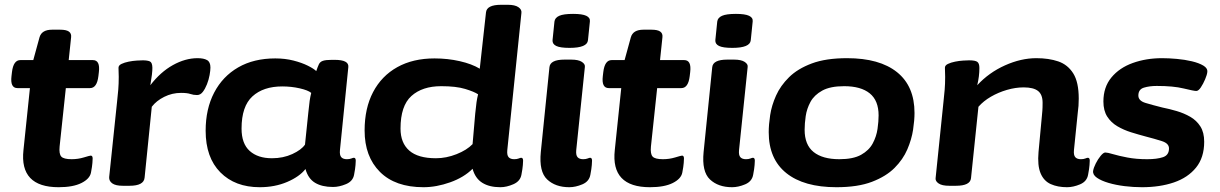

<svg xmlns="http://www.w3.org/2000/svg" viewBox="-20 -774 5094 802"><path d="M225 8Q61 8 78 -147L105 -406H53Q22 -406 28 -456L30 -473Q36 -523 65 -523H119L145 -618Q154 -650 198 -650H231Q257 -650 268 -642Q279 -634 277 -618L267 -523H368Q399 -523 393 -473L391 -456Q385 -406 356 -406H255L229 -162Q226 -131 236 -120Q246 -109 279 -109Q306 -109 330.5 -116.5Q355 -124 359 -124Q367 -124 367 -112Q367 -108 366 -93.5Q365 -79 360 -53Q355 -27 320 -9.5Q285 8 225 8Z M493 2Q463 2 449 -8Q435 -18 436 -34L469 -349Q472 -376 474 -399.5Q476 -423 476 -453Q476 -462 475.5 -471Q475 -480 475 -491Q475 -501 487.5 -507Q500 -513 517.5 -516.5Q535 -520 551.5 -521Q568 -522 576 -522Q596 -522 606 -517.5Q616 -513 616.5 -491.5Q617 -470 608 -418Q650 -473 702 -502Q754 -531 805 -531Q831 -531 845 -523Q859 -515 859 -492Q859 -480 855.5 -460.5Q852 -441 844.5 -422Q837 -403 827 -390Q817 -377 803 -377Q788 -377 775 -381.5Q762 -386 736 -386Q699 -386 666 -369.5Q633 -353 614 -328L584 -32Q581 2 521 2Z M1065 8Q962 8 900.5 -54Q839 -116 839 -228Q839 -319 874.5 -387Q910 -455 975 -492.5Q1040 -530 1130 -530Q1171 -530 1206 -521Q1241 -512 1266 -499.5Q1291 -487 1301 -477Q1307 -495 1312 -505.5Q1317 -516 1329 -520Q1341 -524 1366 -524H1378Q1438 -524 1435 -494L1400 -147Q1398 -126 1405.5 -117.5Q1413 -109 1429 -109Q1440 -109 1447.5 -112Q1455 -115 1458 -115Q1466 -115 1466 -103Q1466 -99 1465 -84.5Q1464 -70 1459 -44Q1454 -17 1425.5 -5Q1397 7 1371 7Q1325 7 1296 -10.5Q1267 -28 1256 -68Q1231 -36 1179.5 -14Q1128 8 1065 8ZM1116 -113Q1163 -113 1201 -130.5Q1239 -148 1254 -170L1268 -305Q1271 -336 1273.5 -353Q1276 -370 1280 -386Q1267 -397 1232 -405Q1197 -413 1159 -413Q1080 -413 1034.5 -371.5Q989 -330 989 -237Q989 -174 1023 -143.5Q1057 -113 1116 -113Z M1749 8Q1631 8 1567 -56Q1503 -120 1503 -229Q1503 -322 1538.5 -389.5Q1574 -457 1639.5 -493.5Q1705 -530 1795 -530Q1850 -530 1900.5 -518.5Q1951 -507 1984 -487L2010 -722Q2013 -754 2073 -754H2101Q2131 -754 2145.5 -744Q2160 -734 2158 -720L2099 -147Q2097 -126 2104.5 -117.5Q2112 -109 2128 -109Q2139 -109 2146.5 -112Q2154 -115 2157 -115Q2165 -115 2165 -103Q2165 -99 2164 -84.5Q2163 -70 2158 -44Q2153 -17 2124.5 -4.5Q2096 8 2070 8Q2024 8 1994.5 -10.5Q1965 -29 1954 -69Q1918 -33 1860.5 -12.5Q1803 8 1749 8ZM1801 -113Q1844 -113 1887 -130Q1930 -147 1954 -172L1965 -299Q1968 -330 1970.5 -347Q1973 -364 1977 -380Q1961 -391 1923 -402.5Q1885 -414 1823 -414Q1744 -414 1698.5 -373Q1653 -332 1653 -237Q1653 -177 1689.5 -145Q1726 -113 1801 -113Z M2358 8Q2300 8 2265.5 -24.5Q2231 -57 2239 -139L2275 -493Q2278 -525 2338 -525H2366Q2396 -525 2410.5 -515.5Q2425 -506 2423 -494L2387 -147Q2385 -126 2392.5 -117.5Q2400 -109 2416 -109Q2427 -109 2434.5 -112Q2442 -115 2445 -115Q2453 -115 2453 -103Q2453 -99 2452 -84.5Q2451 -70 2446 -44Q2441 -16 2412.5 -4Q2384 8 2358 8ZM2359 -574Q2320 -574 2303.5 -582Q2287 -590 2288 -606L2296 -684Q2298 -700 2316 -708Q2334 -716 2374 -716Q2412 -716 2429 -708Q2446 -700 2444 -684L2436 -606Q2433 -574 2359 -574Z M2695 8Q2531 8 2548 -147L2575 -406H2523Q2492 -406 2498 -456L2500 -473Q2506 -523 2535 -523H2589L2615 -618Q2624 -650 2668 -650H2701Q2727 -650 2738 -642Q2749 -634 2747 -618L2737 -523H2838Q2869 -523 2863 -473L2861 -456Q2855 -406 2826 -406H2725L2699 -162Q2696 -131 2706 -120Q2716 -109 2749 -109Q2776 -109 2800.5 -116.5Q2825 -124 2829 -124Q2837 -124 2837 -112Q2837 -108 2836 -93.5Q2835 -79 2830 -53Q2825 -27 2790 -9.5Q2755 8 2695 8Z M3038 8Q2980 8 2945.5 -24.5Q2911 -57 2919 -139L2955 -493Q2958 -525 3018 -525H3046Q3076 -525 3090.5 -515.5Q3105 -506 3103 -494L3067 -147Q3065 -126 3072.5 -117.5Q3080 -109 3096 -109Q3107 -109 3114.5 -112Q3122 -115 3125 -115Q3133 -115 3133 -103Q3133 -99 3132 -84.5Q3131 -70 3126 -44Q3121 -16 3092.5 -4Q3064 8 3038 8ZM3039 -574Q3000 -574 2983.5 -582Q2967 -590 2968 -606L2976 -684Q2978 -700 2996 -708Q3014 -716 3054 -716Q3092 -716 3109 -708Q3126 -700 3124 -684L3116 -606Q3113 -574 3039 -574Z M3474 8Q3338 8 3264.5 -51Q3191 -110 3191 -222Q3191 -253 3197 -293Q3203 -333 3221.5 -374.5Q3240 -416 3276 -451.5Q3312 -487 3371 -509Q3430 -531 3518 -531Q3654 -531 3727 -472.5Q3800 -414 3800 -302Q3800 -272 3794 -232Q3788 -192 3770 -150Q3752 -108 3716.5 -72.5Q3681 -37 3622 -14.5Q3563 8 3474 8ZM3486 -109Q3544 -109 3577 -127.5Q3610 -146 3625.5 -175Q3641 -204 3645.5 -235.5Q3650 -267 3650 -292Q3650 -354 3613 -384Q3576 -414 3506 -414Q3448 -414 3414.5 -395.5Q3381 -377 3365.5 -348.5Q3350 -320 3345.5 -289Q3341 -258 3341 -232Q3341 -169 3378.5 -139Q3416 -109 3486 -109Z M4437 8Q4398 8 4369 -5Q4340 -18 4326.5 -50.5Q4313 -83 4318 -139L4332 -289Q4333 -300 4334 -311.5Q4335 -323 4335 -345Q4335 -379 4316 -394Q4297 -409 4256 -409Q4222 -409 4186 -398.5Q4150 -388 4119 -370Q4088 -352 4067 -328L4036 -30Q4033 2 3973 2H3945Q3915 2 3901 -7.5Q3887 -17 3888 -29L3921 -349Q3924 -376 3926 -399.5Q3928 -423 3928 -453Q3928 -462 3927.5 -471Q3927 -480 3927 -491Q3927 -501 3939.5 -507Q3952 -513 3969.5 -516.5Q3987 -520 4003.5 -521Q4020 -522 4028 -522Q4054 -522 4062.5 -515.5Q4071 -509 4071 -490Q4071 -455 4062 -418Q4111 -471 4178 -501Q4245 -531 4309 -531Q4361 -531 4400.5 -517.5Q4440 -504 4463 -467.5Q4486 -431 4486 -362Q4486 -346 4485 -332Q4484 -318 4482 -304L4466 -147Q4464 -126 4471.5 -117.5Q4479 -109 4495 -109Q4506 -109 4513.5 -112Q4521 -115 4524 -115Q4532 -115 4532 -103Q4532 -99 4531 -84.5Q4530 -70 4525 -44Q4520 -16 4491.5 -4Q4463 8 4437 8Z M4750 8Q4714 8 4677.5 3.5Q4641 -1 4610.5 -10Q4580 -19 4562 -31.5Q4544 -44 4546 -60Q4548 -73 4557 -91Q4566 -109 4577.5 -123Q4589 -137 4597 -137Q4606 -137 4629.5 -130Q4653 -123 4689.5 -116Q4726 -109 4772 -109Q4813 -109 4838 -117.5Q4863 -126 4863 -154Q4863 -175 4833.5 -184.5Q4804 -194 4765 -204Q4735 -212 4704.5 -221.5Q4674 -231 4647.5 -246.5Q4621 -262 4605 -287Q4589 -312 4589 -350Q4589 -410 4622.5 -450.5Q4656 -491 4712 -511Q4768 -531 4834 -531Q4862 -531 4895.5 -528Q4929 -525 4958.5 -518Q4988 -511 5006.5 -500Q5025 -489 5023 -473Q5022 -462 5014 -443Q5006 -424 4996 -409Q4986 -394 4977 -394Q4967 -394 4924 -404.5Q4881 -415 4812 -415Q4782 -415 4758.5 -408Q4735 -401 4735 -375Q4735 -353 4765 -344Q4795 -335 4835 -325Q4865 -319 4895.5 -310Q4926 -301 4952 -286Q4978 -271 4994 -246Q5010 -221 5010 -182Q5010 -116 4976 -74Q4942 -32 4883.5 -12Q4825 8 4750 8Z"/></svg>

Font: Asap Expanded Expanded Regular
Style: Bold Italic
Weight: 700
Width: 7
Italic angle: -6°
Designer: Pablo Cosgaya
Foundry: Omnibus-Type
Version: Version 3.001; ttfautohint (v1.8.4.7-5d5b)